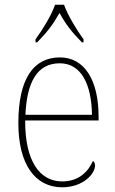

<svg xmlns="http://www.w3.org/2000/svg" viewBox="-20 -786 489 816"><path d="M131 -619V-606H138C183 -652 205 -682 233 -731C260 -682 283 -652 328 -606H335V-619C307 -657 268 -721 252 -766H214C199 -721 159 -657 131 -619ZM244 10C335 10 384 -49 384 -82C384 -93 380 -98 375 -102C354 -55 314 -15 244 -15C149 -15 86 -101 87 -274H399V-290C399 -447 338 -542 235 -542C122 -542 58 -451 58 -262C58 -87 130 10 244 10ZM371 -298H88C94 -432 135 -517 234 -517C325 -517 369 -428 371 -298Z"/></svg>

Font: Noto Serif SemiCondensed Thin
Style: Regular
Weight: 100
Width: 4
Designer: Monotype Design Team
Foundry: Monotype Imaging Inc.
Version: Version 2.015